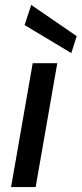

<svg xmlns="http://www.w3.org/2000/svg" viewBox="-20 -761 332 781"><path d="M25 0 113 -504H213L125 0ZM270 -545 80 -659 107 -741 292 -614Z"/></svg>

Font: DM Sans Medium
Style: Italic
Weight: 500
Italic angle: -10°
Designer: Colophon Foundry, Jonny Pinhorn
Foundry: Colophon Foundry
Version: Version 4.004;gftools[0.9.30]